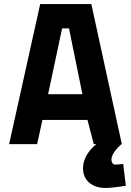

<svg xmlns="http://www.w3.org/2000/svg" viewBox="-20 -710 645 946"><path d="M587 98C587 98 556 101 549 101C535 101 529 89 529 76C529 43 573 5 579 0H580L581 -1H580L430 -690H178L25 0H163L189 -119H411L442 0H455C431 19 389 61 389 120C389 180 436 216 498 216C541 216 600 205 600 205ZM286 -570H320L386 -246H217Z"/></svg>

Font: TitilliumMaps29L
Style: 999 wt
Weight: 900
Designer: Campivisivi
Foundry: Accademia di Belle Arti di Urbino and students of MA course of Visual design